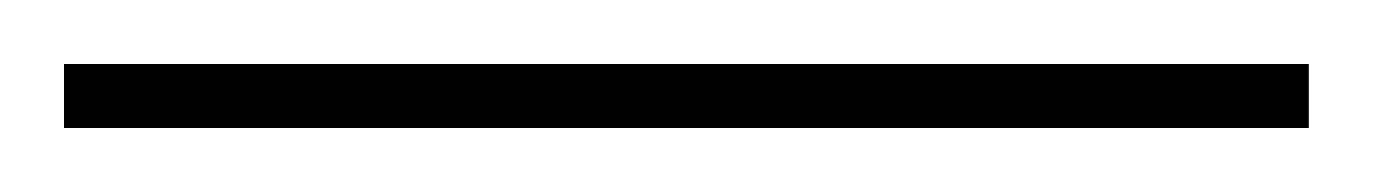

<svg xmlns="http://www.w3.org/2000/svg" viewBox="-24 79 429 60"><path d="M-4 119V99H385V119Z"/></svg>

Font: Noto Serif Display Condensed ExtraLight
Style: Regular
Weight: 200
Width: 3
Designer: Monotype Design Team
Foundry: Monotype Imaging Inc.
Version: Version 2.009